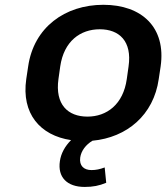

<svg xmlns="http://www.w3.org/2000/svg" viewBox="-20 -569 686 789"><path d="M328.1 199.2C361.8 199.2 387.2 194.3 416.5 182.1L410.2 119.1C390.6 126.5 374 129.9 356 129.9C324.2 129.9 305.2 111.8 309.6 78.6C313.5 50.8 332.5 25.9 359.9 9.3C501.5 -3.9 611.3 -96.2 632.3 -244.1L640.1 -295.9C663.1 -456.1 563 -549.3 404.8 -549.3C246.6 -549.3 118.7 -456.1 95.7 -295.9L87.9 -244.1C67.4 -102.5 144.5 -12.2 272 6.8C247.1 31.7 230.5 61.5 226.1 93.3C216.3 158.7 254.9 199.2 328.1 199.2ZM339.4 -89.8C259.3 -89.8 205.6 -139.2 220.2 -244.1L227.5 -295.9C242.7 -400.4 310.5 -448.7 390.1 -448.7C469.7 -448.7 523.4 -399.9 508.3 -295.9L501 -244.1C486.3 -139.6 418.5 -89.8 339.4 -89.8Z"/></svg>

Font: Winston SemiBold
Style: Italic
Weight: 600
Italic angle: -8.13011°
Designer: Vernon Adams, Kim Jin-seong, David Berlow, Cristiano Sobral
Foundry: The Winston Project Authors
Version: Version 3.004